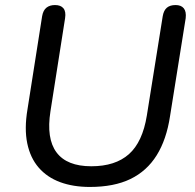

<svg xmlns="http://www.w3.org/2000/svg" viewBox="-20 -732 771 761"><path d="M336 9Q270 9 218.5 -10Q167 -29 133.5 -67.5Q100 -106 88 -164Q76 -222 89 -299L147 -668Q151 -691 164 -701.5Q177 -712 198 -712Q221 -712 231.5 -699Q242 -686 238 -660L180 -291Q163 -183 204 -128Q245 -73 342 -73Q437 -73 491 -121Q545 -169 562 -274L625 -668Q629 -691 641.5 -701.5Q654 -712 676 -712Q698 -712 708.5 -699Q719 -686 716 -660L654 -272Q640 -179 601 -116.5Q562 -54 497 -22.5Q432 9 336 9Z"/></svg>

Font: Nunito ExtraLight Medium
Style: Italic
Weight: 500
Italic angle: -9°
Version: Version 3.602